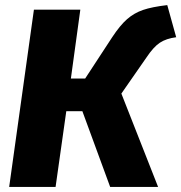

<svg xmlns="http://www.w3.org/2000/svg" viewBox="-20 -733 711 753"><path d="M671 -587Q632 -582 607 -565.5Q582 -549 554 -507L456 -366L600 0H412L303 -297H240L198 0H16L113 -695H295L258 -425H314L420 -587Q451 -634 478.5 -658Q506 -682 541 -694Q576 -706 636 -713Z"/></svg>

Font: Trujillo ExtraBold
Style: Italic
Weight: 800
Italic angle: -8°
Designer: Fira Sans original fonts by bBox Type GmbH, Carrois Corporate GbR, & Edenspiekermann AG / Changes by Cristiano Sobral
Foundry: Fira Sans original fonts by bBox Type GmbH, Carrois Corporate GbR, & Edenspiekermann AG / Changes by Cristiano Sobral
Version: Version 4.301;July 28, 2020;FontCreator 13.0.0.2655 64-bit